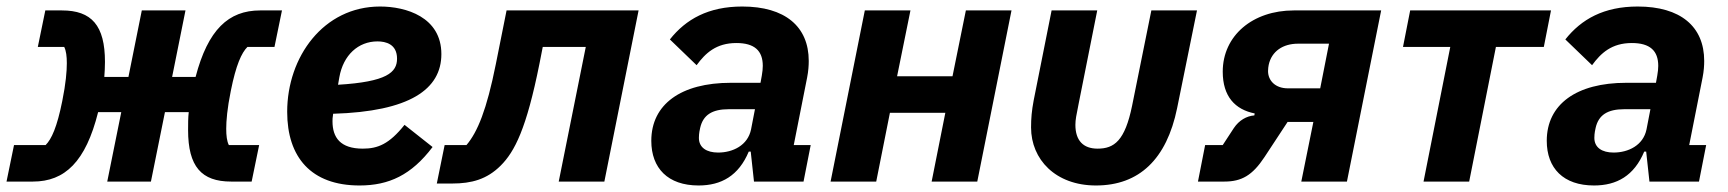

<svg xmlns="http://www.w3.org/2000/svg" viewBox="-31 -557 5301 589"><path d="M-11 0H70C168 0 232 -61 270 -213H341L298 0H432L475 -213H548C546 -196 546 -177 546 -158C546 -46 587 0 678 0H741L764 -112H671C665 -124 663 -141 663 -162C663 -186 666 -224 677 -278C693 -358 710 -395 728 -413H811L834 -525H767C670 -525 607 -466 569 -321H497L538 -525H404L363 -321H289C290 -335 291 -350 291 -367C291 -479 250 -525 159 -525H108L85 -413H166C172 -401 174 -384 174 -363C174 -339 171 -301 160 -247C144 -167 127 -130 109 -112H12Z M1072 12C1162 12 1231 -20 1296 -106L1210 -174C1163 -115 1128 -101 1082 -101C1013 -101 989 -135 989 -185C989 -190 989 -196 991 -208C1226 -215 1323 -283 1323 -391C1323 -505 1214 -537 1135 -537C961 -537 850 -382 850 -214C850 -75 923 12 1072 12ZM1127 -430C1152 -430 1187 -422 1187 -377C1187 -335 1156 -306 1006 -297L1010 -320C1022 -388 1068 -430 1127 -430Z M1309 6H1356C1416 6 1463 -7 1505 -49C1548 -92 1584 -162 1624 -362L1634 -413H1766L1683 0H1823L1928 -525H1523L1490 -360C1462 -220 1434 -152 1400 -112H1333Z M2112 12C2182 12 2235 -18 2266 -92H2272L2282 0H2434L2456 -112H2404L2445 -319C2449 -339 2450 -357 2450 -370C2450 -476 2377 -537 2246 -537C2142 -537 2073 -498 2024 -436L2106 -357C2133 -394 2166 -425 2228 -425C2284 -425 2309 -401 2309 -355C2309 -346 2308 -337 2306 -325L2302 -303H2211C2058 -303 1967 -237 1967 -125C1967 -41 2018 12 2112 12ZM2172 -89C2137 -89 2113 -104 2113 -134C2113 -138 2113 -148 2117 -165C2126 -204 2153 -222 2205 -222H2285L2273 -160C2263 -111 2217 -89 2172 -89Z M2517 0H2657L2699 -211H2869L2827 0H2967L3072 -525H2932L2891 -323H2721L2762 -525H2622Z M3335 -525H3195L3140 -249C3134 -217 3132 -194 3132 -166C3132 -68 3207 12 3331 12C3464 12 3548 -69 3580 -225L3641 -525H3501L3442 -233C3420 -125 3387 -101 3336 -101C3292 -101 3268 -126 3268 -174C3268 -190 3271 -204 3278 -239Z M3644 0H3725C3778 0 3811 -19 3848 -75L3919 -183H3998L3961 0H4101L4206 -525H3938C3812 -525 3720 -448 3720 -337C3720 -261 3758 -221 3818 -209L3817 -203C3793 -201 3770 -188 3754 -164L3720 -112H3666ZM4046 -423 4019 -286H3920C3881 -286 3859 -310 3859 -339C3859 -346 3860 -353 3861 -358C3870 -400 3905 -423 3951 -423Z M4336 0H4476L4558 -413H4705L4727 -525H4295L4273 -413H4418Z M4859 12C4929 12 4982 -18 5013 -92H5019L5029 0H5181L5203 -112H5151L5192 -319C5196 -339 5197 -357 5197 -370C5197 -476 5124 -537 4993 -537C4889 -537 4820 -498 4771 -436L4853 -357C4880 -394 4913 -425 4975 -425C5031 -425 5056 -401 5056 -355C5056 -346 5055 -337 5053 -325L5049 -303H4958C4805 -303 4714 -237 4714 -125C4714 -41 4765 12 4859 12ZM4919 -89C4884 -89 4860 -104 4860 -134C4860 -138 4860 -148 4864 -165C4873 -204 4900 -222 4952 -222H5032L5020 -160C5010 -111 4964 -89 4919 -89Z"/></svg>

Font: Braiins Sans
Style: Bold Italic
Weight: 700
Italic angle: -11.31°
Designer: Mike Abbink, Paul van der Laan, Pieter van Rosmalen, Jiri Chlebus, Lubos Buracinsky
Foundry: Bold Monday, Sudetype
Version: Version 1.000;hotconv 1.0.109;makeotfexe 2.5.65596